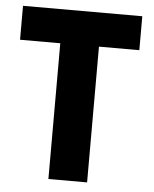

<svg xmlns="http://www.w3.org/2000/svg" viewBox="-49 -702 596 744"><g transform="rotate(5 248.5 -330.0)"><path d="M317.5 0H167V-528H10.5V-660H474.5V-528H317.5Z"/></g></svg>

Font: Lucymar Sans
Style: Bold
Weight: 700
Foundry: The League of Moveable Type (original font) / Main changes by Cristiano Sobral with portions from Mirco Monsees
Version: Version 2.001;August 30, 2020;FontCreator 13.0.0.2681 64-bit